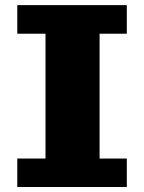

<svg xmlns="http://www.w3.org/2000/svg" viewBox="-20 -731 565 754"><path d="M47.9 3.4V-108.4H158.7V-598.6H47.9V-710.9H478V-598.6H371.1V-108.4H478V3.4Z"/></svg>

Font: Comme Black
Style: Regular
Weight: 900
Version: Version 1.000;gftools[0.9.27]